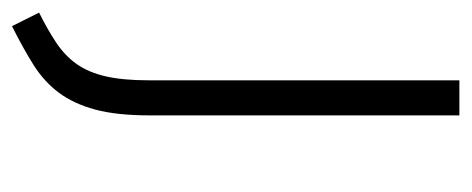

<svg xmlns="http://www.w3.org/2000/svg" viewBox="-252 -316 767 312"><g transform="rotate(90 131.0 -159.5)"><path d="M162 -523V-20Q162 34 152.5 69Q143 104 125 128Q107 152 80 169Q53 186 17 204L-5 160Q23 146 44 132Q65 118 78.5 99Q92 80 98.5 52Q105 24 105 -18V-523Z"/></g></svg>

Font: Jldddboxgfspflltxgxzjzlszac
Style: Regular
Weight: 300
Designer: Carrois Corporate & Edenspiekermann
Foundry: Carrois Corporate GbR & Edenspiekermann AG
Version: Version 2.001